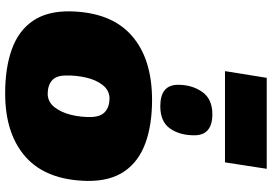

<svg xmlns="http://www.w3.org/2000/svg" viewBox="-175 -871 1055 745"><g transform="rotate(90 352.5 -498.5)"><path d="M342 9Q243 9 171 -17Q99 -43 61 -98.5Q23 -154 24 -242Q27 -401 117 -481Q207 -561 368 -561Q465 -561 536 -535Q607 -509 645 -453.5Q683 -398 682 -310Q679 -151 589.5 -71Q500 9 342 9ZM345 -156Q376 -157 396 -182.5Q416 -208 425.5 -246.5Q435 -285 434 -325Q433 -362 413.5 -379Q394 -396 361 -396Q330 -395 310 -369.5Q290 -344 281 -305Q272 -266 273 -227Q273 -189 292.5 -172.5Q312 -156 345 -156ZM392 -593Q309 -593 309 -662Q309 -716 336.5 -755.5Q364 -795 423 -795Q505 -795 505 -725Q505 -668 478.5 -630.5Q452 -593 392 -593ZM256 -844 282 -1006H635L610 -844Z"/></g></svg>

Font: Georama Expanded Black
Style: Italic
Weight: 900
Width: 7
Italic angle: -9°
Designer: Jean-Baptiste Levee
Foundry: Production Type
Version: Version 1.000